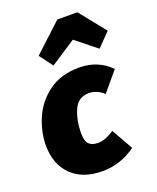

<svg xmlns="http://www.w3.org/2000/svg" viewBox="-156 -932 855 1045"><g transform="rotate(-20 271.0 -410.0)"><path d="M507 -480 414 -369Q375 -405 328 -405Q266 -405 240.5 -346.5Q215 -288 215 -212Q215 -167 233 -150Q251 -133 284 -133Q307 -133 328 -141Q349 -149 379 -168L449 -44Q360 20 256 20Q141 20 76.5 -44Q12 -108 12 -217Q12 -293 45 -371Q78 -449 149 -501.5Q220 -554 327 -554Q381 -554 427 -535Q473 -516 507 -480ZM142 -689 305 -840H421L542 -689L467 -612L347 -708L200 -612Z"/></g></svg>

Font: FiraGO Heavy
Style: Italic
Weight: 900
Italic angle: -8°
Designer: bBox Type GmbH
Foundry: bBox Type GmbH
Version: Version 1.001